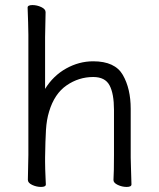

<svg xmlns="http://www.w3.org/2000/svg" viewBox="-20 -727 628 758"><path d="M430 -115V-293Q430 -357 412.5 -390Q395 -423 348 -423Q291 -423 243 -390Q195 -357 174 -287Q164 -255 161.5 -214Q159 -173 158 -105V-89Q158 -63 160 -21L161 1Q161 11 142 11Q124 11 107 3Q90 -5 90 -17L92 -115V-590L91 -639L89 -697Q89 -707 108 -707Q126 -707 143 -699Q160 -691 160 -679L158 -580V-376Q190 -428 241 -456.5Q292 -485 348 -485Q434 -485 465 -431Q496 -377 496 -297V-105L497 -67L499 1Q499 11 480 11Q462 11 445 3Q428 -5 428 -16V-17Q430 -49 430 -115Z"/></svg>

Font: Iansui 0.93
Style: Regular
Weight: 400
Designer: But Ko / Fontworks Inc.
Foundry: zi-hi.com / Fontworks Inc.
Version: Version 0.931